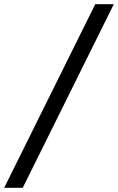

<svg xmlns="http://www.w3.org/2000/svg" viewBox="-131 -780 566 921"><path d="M-111 121 326 -760H415L-22 121Z"/></svg>

Font: Noto Serif Tamil Black
Style: Italic
Weight: 900
Italic angle: -12°
Designer: Indian Type Foundry, Tom Grace, and the Monotype Design Team
Foundry: Monotype Imaging Inc.
Version: Version 2.003; ttfautohint (v1.8.4.7-5d5b)